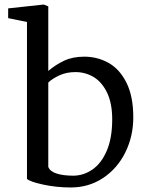

<svg xmlns="http://www.w3.org/2000/svg" viewBox="-20 -813 657 847"><path d="M16 -733V-776L173 -793L193 -785V-500Q226 -528 263.5 -545.5Q301 -563 352 -563Q410 -563 459 -535.5Q508 -508 538 -448Q568 -388 568 -295Q568 -212 533 -141Q498 -70 435 -28Q372 14 292 14Q228 14 169 1Q110 -12 99 -24V-716ZM303 -38Q348 -38 387.5 -65Q427 -92 451 -148Q475 -204 475 -286Q475 -358 452 -405Q429 -452 392.5 -473.5Q356 -495 313 -495Q274 -495 243 -481Q212 -467 193 -449V-77Q200 -57 229.5 -47.5Q259 -38 303 -38Z"/></svg>

Font: Martel DemiBold
Style: Regular
Weight: 600
Designer: Dan Reynolds
Foundry: Dan Reynolds
Version: Version 1.001; ttfautohint (v1.1) -l 5 -r 5 -G 72 -x 0 -D la